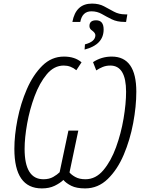

<svg xmlns="http://www.w3.org/2000/svg" viewBox="-20 -1039 791 1069"><path d="M383 -917H427Q438 -976 489 -976Q521 -976 547 -961Q573 -946 602.5 -931.5Q632 -917 672 -917H682L689 -959H677Q642 -959 614.5 -974Q587 -989 559 -1004Q531 -1019 492 -1019Q402 -1019 383 -917ZM451 -763Q557 -790 557 -875Q557 -926 515 -926Q478 -926 478 -894Q478 -878 494 -868Q511 -855 511 -843Q511 -807 453 -792ZM213 10Q254 10 284 -4.5Q314 -19 333 -37Q348 -19 377 -4.5Q406 10 454 10Q526 10 580 -42.5Q634 -95 669 -177.5Q704 -260 721.5 -353.5Q739 -447 739 -528Q739 -724 602 -724Q545 -724 498 -693L516 -647Q532 -658 551.5 -666Q571 -674 594 -674Q682 -674 682 -528Q682 -462 668 -379Q654 -296 626 -219Q598 -142 555.5 -91.5Q513 -41 456 -41Q422 -41 399.5 -53.5Q377 -66 367 -79L416 -312H361L312 -80Q299 -67 276.5 -54Q254 -41 222 -41Q117 -41 117 -210Q117 -271 131 -350Q145 -429 172.5 -503Q200 -577 240.5 -625.5Q281 -674 335 -674Q374 -674 405 -648L434 -692Q397 -724 336 -724Q267 -724 215.5 -673Q164 -622 129.5 -542.5Q95 -463 77.5 -374.5Q60 -286 60 -210Q60 10 213 10Z"/></svg>

Font: Noto Sans Display SemiCondensed Light
Style: Italic
Weight: 300
Width: 4
Italic angle: -12°
Designer: Monotype Design Team
Foundry: Monotype Imaging Inc.
Version: Version 1.900